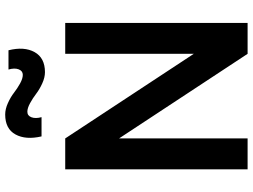

<svg xmlns="http://www.w3.org/2000/svg" viewBox="-140 -858 997 758"><g transform="rotate(-90 359.0 -478.5)"><path d="M453.5 -800Q432.5 -800 409 -810.8Q385.5 -821.5 368.2 -834.8Q351 -848 331.2 -858.8Q311.5 -869.5 297.5 -869.5Q281.5 -869.5 275.5 -853.2Q269.5 -837 276 -813.5H200Q185.5 -876 207.8 -916.5Q230 -957 286.5 -957Q308 -957 331.8 -946.2Q355.5 -935.5 372.5 -922.2Q389.5 -909 409 -898.2Q428.5 -887.5 443 -887.5Q458.5 -887.5 464.8 -903.8Q471 -920 464 -944H540Q555.5 -882 532.8 -841Q510 -800 453.5 -800ZM192 0H70V-720H192L526 -212.5V-720H648V0H526L192 -507.5Z"/></g></svg>

Font: Vortex Mix
Style: Bold
Weight: 700
Designer: Mikhail Sharanda
Foundry: Mikhail Sharanda
Version: Version 4.504;Glyphs 3.1.2 (3151)